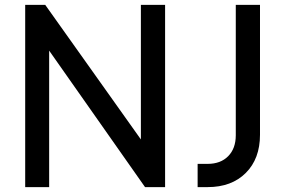

<svg xmlns="http://www.w3.org/2000/svg" viewBox="-20 -765 1164 785"><path d="M83 -745H165L556 -195V-745H655V0H573L181 -558V0H83ZM788 -95H829Q882 -95 913 -126.5Q944 -158 944 -212V-745H1043V-214Q1043 -116 985 -58Q927 0 829 0H788Z"/></svg>

Font: Eudoxus Sans Medium
Style: Regular
Weight: 500
Designer: Stijn de Vries
Foundry: tokotype
Version: Version 2.005